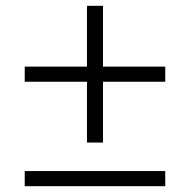

<svg xmlns="http://www.w3.org/2000/svg" viewBox="-20 -640 653 660"><path d="M65 -359V-411H279V-620H334V-411H548V-359H334V-150H279V-359ZM65 0V-52H548V0Z"/></svg>

Font: Jost* Light
Style: Regular
Weight: 300
Version: Version 3.7